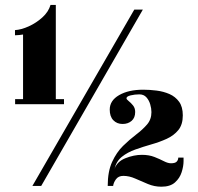

<svg xmlns="http://www.w3.org/2000/svg" viewBox="-20 -738 786 762"><path d="M40 -324.5V-344.5H71.5V-601Q66 -600 56.5 -599Q47 -598 39.5 -598V-618.5Q64.5 -620 94.2 -633.5Q124 -647 148.2 -669Q172.5 -691 180.5 -718.5H201.5V-344.5H234V-324.5ZM108.5 0 513 -700H547L143.5 0ZM620.5 3Q592.5 3 566.8 -7.8Q541 -18.5 517 -29.2Q493 -40 469.5 -40Q450 -40 440.2 -26.5Q430.5 -13 429 0H407.5Q407.5 -57.5 425 -95.5Q442.5 -133.5 468.2 -158.8Q494 -184 520 -203.8Q546 -223.5 563.5 -243.8Q581 -264 581 -293Q581 -307.5 576.2 -323.8Q571.5 -340 561 -351.8Q550.5 -363.5 533 -363.5Q515 -363.5 498.5 -359.5Q482 -355.5 482 -348Q482 -343.5 490.8 -336.8Q499.5 -330 508 -319.5Q516.5 -309 516.5 -293.5Q516.5 -270.5 502.2 -258.2Q488 -246 466.5 -246Q444 -246 429.8 -260.8Q415.5 -275.5 415.5 -303Q415.5 -339 452.8 -360.5Q490 -382 548.5 -382Q574 -382 601.5 -378.5Q629 -375 652.5 -364.8Q676 -354.5 690.8 -334.2Q705.5 -314 705.5 -280Q705.5 -243.5 687.8 -221.8Q670 -200 641.5 -187Q613 -174 580.2 -164.8Q547.5 -155.5 516.8 -144.5Q486 -133.5 463.8 -115.8Q441.5 -98 434.5 -67.5Q444.5 -97 478 -110.2Q511.5 -123.5 543 -123.5Q571.5 -123.5 593 -115Q614.5 -106.5 630.5 -98.2Q646.5 -90 658.5 -90Q675.5 -90 681.5 -96.8Q687.5 -103.5 687.5 -112.5H708.5V-98.5Q708.5 -78.5 701 -54.8Q693.5 -31 674.5 -14Q655.5 3 620.5 3Z"/></svg>

Font: Imbue 50pt ExtraBold
Style: Regular
Weight: 800
Designer: Tyler Finck
Foundry: Etcetera Type Company
Version: Version 1.102; ttfautohint (v1.8.3)